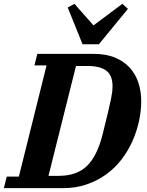

<svg xmlns="http://www.w3.org/2000/svg" viewBox="-53 -978 764 998"><path d="M-18 -60H45L189 -638H126L141 -698H433Q498 -698 545 -678.5Q592 -659 622 -625.5Q652 -592 666.5 -547.5Q681 -503 681 -453Q681 -402 669.5 -348.5Q658 -295 635.5 -244.5Q613 -194 579 -149.5Q545 -105 499.5 -72Q454 -39 397.5 -19.5Q341 0 274 0H-33ZM199 -64H252Q346 -64 399 -115.5Q452 -167 480 -278Q498 -351 508.5 -394.5Q519 -438 524 -463.5Q529 -489 530.5 -502.5Q532 -516 532 -529Q532 -587 499 -611Q466 -635 403 -635H342ZM299 -939 334 -958 433 -846 583 -958 612 -932 461 -748H376Z"/></svg>

Font: IBM Plex Serif
Style: Bold Italic
Weight: 700
Italic angle: -14°
Designer: Mike Abbink, Paul van der Laan, Pieter van Rosmalen
Foundry: Bold Monday
Version: Version 3.001